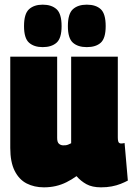

<svg xmlns="http://www.w3.org/2000/svg" viewBox="-20 -793 570 823"><path d="M168 10Q127 10 94.5 -6.5Q62 -23 43 -60.5Q24 -98 24 -159V-550H225V-202Q225 -183 233 -176.5Q241 -170 251 -170Q257 -170 262 -170.5Q267 -171 273 -173.5Q279 -176 285 -179V-550H485V-204Q485 -194 486.5 -188Q488 -182 491.5 -180Q495 -178 499 -178Q507 -178 514 -180L528 -19Q515 -12 497.5 -5Q480 2 459 6Q438 10 413 10Q375 10 350.5 -3.5Q326 -17 308 -38Q287 -23 265 -12Q243 -1 219 4.5Q195 10 168 10ZM352 -591Q314 -591 292.5 -610Q271 -629 271 -681Q271 -734 292.5 -753.5Q314 -773 352 -773Q391 -773 412 -753.5Q433 -734 433 -681Q433 -629 412 -610Q391 -591 352 -591ZM163 -591Q126 -591 104.5 -610Q83 -629 83 -681Q83 -734 104.5 -753.5Q126 -773 163 -773Q201 -773 222.5 -753.5Q244 -734 244 -681Q244 -629 222.5 -610Q201 -591 163 -591Z"/></svg>

Font: Georama SemiCondensed Black
Style: Regular
Weight: 900
Width: 4
Designer: Jean-Baptiste Levee
Foundry: Production Type
Version: Version 1.001